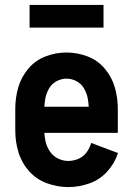

<svg xmlns="http://www.w3.org/2000/svg" viewBox="-20 -751 540 779"><path d="M257 8Q213 8 170.5 -7.5Q128 -23 98 -56.5Q68 -90 55 -133Q42 -176 42 -220V-310Q42 -354 54 -396Q66 -438 94.5 -472Q123 -506 164.5 -522Q206 -538 250 -538Q294 -538 335.5 -522Q377 -506 405.5 -472Q434 -438 446 -396Q458 -354 458 -310V-212H160Q161 -194 165 -176Q170 -155 182.5 -136.5Q195 -118 215 -108Q235 -98 257 -98Q278 -98 298 -106.5Q318 -115 331 -132.5Q344 -150 350 -171L459 -130Q445 -88 415 -55Q385 -22 343 -7Q301 8 257 8ZM160 -318H340Q339 -335 336 -352Q332 -373 321 -392Q310 -411 290.5 -421.5Q271 -432 250 -432Q229 -432 209.5 -421.5Q190 -411 179 -392Q168 -373 164 -352Q161 -335 160 -318ZM100 -639V-731H400V-639Z"/></svg>

Font: Iosevka SS01
Style: Bold
Weight: 700
Monospace: yes
Designer: Belleve Invis
Foundry: Belleve Invis
Version: 2.3.3; ttfautohint (v1.8.3)